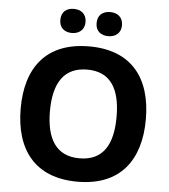

<svg xmlns="http://www.w3.org/2000/svg" viewBox="-61 -975 917 1039"><g transform="rotate(5 398.0 -455.0)"><path d="M230 -854C230 -810 260 -789 298 -789C335 -789 367 -810 367 -854C367 -900 335 -920 298 -920C260 -920 230 -900 230 -854ZM427 -854C427 -810 457 -789 496 -789C533 -789 565 -810 565 -854C565 -900 533 -920 496 -920C457 -920 427 -900 427 -854ZM738 -358C738 -580 631 -725 399 -725C165 -725 58 -580 58 -359C58 -137 165 10 398 10C631 10 738 -137 738 -358ZM217 -358C217 -508 271 -599 399 -599C527 -599 579 -508 579 -358C579 -208 527 -117 398 -117C271 -117 217 -208 217 -358Z"/></g></svg>

Font: Noto Traditional Nushu
Style: Bold
Weight: 700
Designer: LIU Zhao
Foundry: LiuZhao Studio
Version: Version 2.003